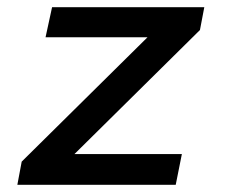

<svg xmlns="http://www.w3.org/2000/svg" viewBox="-20 -511 640 531"><path d="M28 0 40 -64 388 -408H106L124 -491H545L533 -428L186 -85H483L466 0Z"/></svg>

Font: Source Code Pro ExtraLight SemiBold
Style: Italic
Weight: 600
Italic angle: -11°
Monospace: yes
Version: Version 1.016;hotconv 1.0.116;makeotfexe 2.5.65601